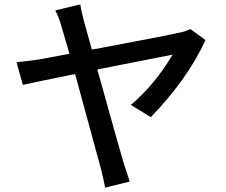

<svg xmlns="http://www.w3.org/2000/svg" viewBox="-20 -816 1040 882"><path d="M924 -632Q842 -453 673 -278L581 -334Q690 -426 773 -565L427 -497Q522 -156 548 -67L576 18L463 46Q452 -10 443 -43L325 -476Q142 -439 85 -426L56 -530Q95 -534 160 -543L299 -569Q276 -650 264 -688Q252 -735 234 -768L349 -796Q354 -760 367 -714L402 -588Q749 -653 804 -666Q827 -670 855 -682Z"/></svg>

Font: Noto Sans S Chinese Medium
Style: Regular
Weight: 500
Designer: Ryoko NISHIZUKA  (kana & ideographs); Paul D. Hunt (Latin, Greek & Cyrillic); Wenlong ZHANG  (bopomofo); Sandoll Communi
Foundry: Adobe Systems Incorporated
Version: Version 1.000;PS 1;hotconv 1.0.78;makeotf.lib2.5.61930